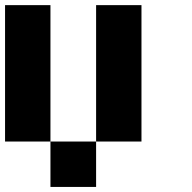

<svg xmlns="http://www.w3.org/2000/svg" viewBox="-20 -740 761 760"><path d="M0 -719.7Q59.6 -719.7 179.7 -719.7Q179.7 -540 179.7 -179.7Q120.1 -179.7 0 -179.7Q0 -360.4 0 -719.7ZM179.7 -179.7Q240.2 -179.7 360.4 -179.7Q360.4 -120.1 360.4 0Q299.8 0 179.7 0Q179.7 -59.6 179.7 -179.7ZM360.4 -719.7Q419.9 -719.7 540 -719.7Q540 -540 540 -179.7Q480.5 -179.7 360.4 -179.7Q360.4 -360.4 360.4 -719.7Z"/></svg>

Font: Pixelfont
Style: 5 px
Weight: 400
Designer: Eugene Lysy
Version: Version 1.0.2 (beta)